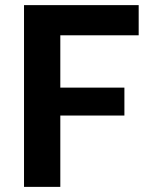

<svg xmlns="http://www.w3.org/2000/svg" viewBox="-20 -729 581 749"><path d="M215.3 -278.3H465.3V-387.2H215.3V-591.3H521V-709H73.7V0H215.3Z"/></svg>

Font: Estedad Bold
Style: Regular
Weight: 700
Designer: Amin Abedi
Version: Version 7.3